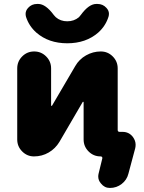

<svg xmlns="http://www.w3.org/2000/svg" viewBox="-20 -805 720 963"><path d="M385.7 -730.5Q425.8 -785.2 462.9 -785.2H468.8Q496.1 -785.2 513.7 -765.6Q526.4 -752 526.4 -736.3Q526.4 -728.5 524.4 -721.7Q509.8 -674.8 472.7 -641.6Q411.1 -587.9 317.4 -587.9Q223.6 -587.9 162.1 -641.6Q125 -674.8 110.4 -720.7Q108.4 -728.5 108.4 -735.4Q108.4 -752 121.1 -765.6Q138.7 -785.2 166 -785.2H171.9Q209 -785.2 250 -729.5Q254.9 -723.6 259.8 -718.8Q283.2 -698.2 317.4 -698.2Q351.6 -698.2 376 -718.8Q380.9 -724.6 385.7 -730.5ZM399.4 -292Q399.4 -293.9 397.5 -294.4Q395.5 -294.9 394.5 -293L278.3 -93.8Q257.8 -59.6 224.1 -40Q190.4 -20.5 150.4 -20.5Q116.2 -20.5 91.3 -45.4Q66.4 -70.3 66.4 -105.5V-461.9Q66.4 -497.1 91.3 -522Q116.2 -546.9 151.4 -546.9Q186.5 -546.9 211.4 -522Q236.3 -497.1 236.3 -461.9V-276.4Q236.3 -274.4 238.3 -273.9Q240.2 -273.4 241.2 -275.4L357.4 -473.6Q377 -507.8 411.6 -527.3Q446.3 -546.9 485.4 -546.9Q520.5 -546.9 545.4 -522Q570.3 -497.1 570.3 -461.9V-153.3Q570.3 -143.6 580.1 -143.6H594.7Q627 -143.6 646.5 -118.2Q660.2 -99.6 660.2 -79.1Q660.2 -70.3 658.2 -61.5L624 66.4Q616.2 97.7 590.3 117.7Q564.5 137.7 531.2 137.7Q503.9 137.7 486.3 115.2Q472.7 99.6 472.7 80.1Q472.7 73.2 474.6 65.4L493.2 -10.7Q494.1 -14.6 491.7 -17.6Q489.3 -20.5 485.4 -20.5H484.4Q449.2 -20.5 424.3 -45.4Q399.4 -70.3 399.4 -105.5Z"/></svg>

Font: Gen Jyuu GothicX Heavy
Style: Bold
Weight: 900
Designer: [Source Han Sans]
Ryoko NISHIZUKA  (kana & ideographs); Paul D. Hunt (Latin, Greek & Cyrillic); Wenlong ZHANG  (bopomofo
Version: Version 1.002.20150607